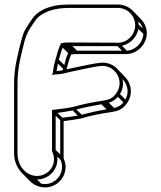

<svg xmlns="http://www.w3.org/2000/svg" viewBox="-20 -740 708 845"><path d="M523 -289C512 -276 499 -268 482 -265L459 -288C475 -293 488 -301 499 -314ZM532 -302 508 -326C521 -347 524 -371 519 -392C541 -369 550 -334 532 -302ZM449 -259C412 -253 373 -244 340 -235L316 -258C350 -267 390 -275 426 -281ZM322 -231C300 -227 278 -225 255 -222L233 -243C255 -246 279 -250 300 -254ZM245 -211V-60L225 -80V-231ZM232 -51 246 -37C254 -20 255 -4 251 12C242 49 204 78 161 68L143 50C193 50 239 7 232 -51ZM611 -591C609 -552 576 -519 538 -517L517 -539C553 -546 582 -576 589 -612ZM608 -615 590 -632C590 -637 590 -641 589 -646C598 -637 604 -627 608 -615ZM517 -517H319L299 -537H497ZM280 -506C271 -489 268 -473 263 -454L239 -477C245 -498 249 -514 256 -530ZM258 -437C257 -435 257 -433 256 -431C249 -429 240 -428 229 -427C231 -437 233 -449 235 -460ZM575 -629C575 -588 541 -552 500 -552L281 -553C269 -553 258 -552 249 -550C236 -526 232 -504 224 -477C219 -460 215 -442 213 -425V-424C213 -424 214 -423 213 -421L209 -410L221 -412C226 -413 231 -413 235 -413C260 -415 271 -420 295 -425L333 -433C356 -438 380 -443 403 -447L418 -449C480 -460 533 -389 492 -330C480 -312 464 -302 443 -299L428 -296C386 -290 338 -280 300 -269C271 -263 240 -260 209 -256V-75C240 -11 183 47 124 32C85 22 57 -17 57 -64V-373C57 -444 74 -502 88 -559C93 -577 99 -591 106 -605C119 -625 136 -654 150 -666C180 -691 224 -705 282 -705H500C541 -705 575 -670 575 -629ZM316 -502H535C584 -502 626 -545 626 -594C626 -619 615 -641 599 -657L564 -693C548 -709 525 -720 500 -720H282C222 -720 174 -707 140 -678C123 -663 105 -632 93 -613C83 -598 80 -581 74 -563C60 -506 42 -446 42 -373V-64C42 -28 58 3 78 23L113 58C124 69 138 78 156 82C209 95 255 61 266 16C271 -3 269 -23 260 -43V-207C286 -210 314 -214 339 -219C376 -231 424 -240 465 -246H466L481 -249C506 -253 525 -265 539 -286C567 -326 558 -374 529 -403L494 -439C475 -458 447 -468 416 -463L401 -461C378 -457 352 -452 329 -447L291 -439C284 -437 278 -436 273 -435C280 -461 284 -481 294 -501H301H302C306 -502 311 -502 316 -502Z"/></svg>

Font: Blanket
Style: Ugh
Weight: 900
Foundry: Cannot Into Space Fonts
Version: Version 0.9